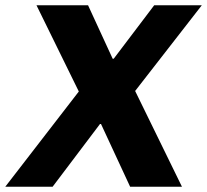

<svg xmlns="http://www.w3.org/2000/svg" viewBox="-67 -706 783 726"><path d="M-47 0 231 -360 71 -686H266L359 -484H363L516 -686H696L444 -362L621 0H425L315 -237H311L132 0Z"/></svg>

Font: Chivo Medium
Style: Bold Italic
Weight: 700
Italic angle: -8.05°
Version: Version 2.002